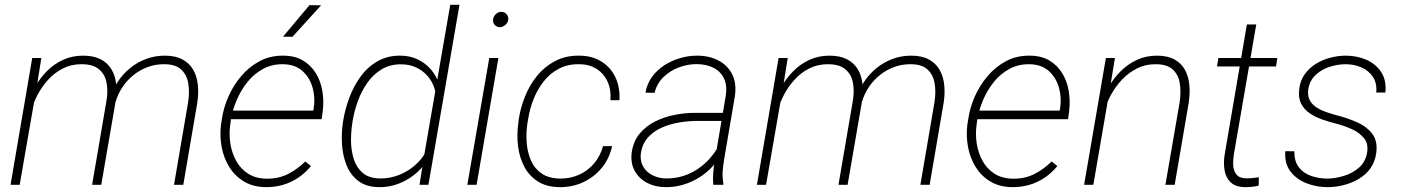

<svg xmlns="http://www.w3.org/2000/svg" viewBox="-20 -770 5836 800"><path d="M134.3 -415.5 62 0H23.9L114.3 -528.3H152.3ZM108.9 -304.7 93.3 -327.6Q104 -368.2 124.8 -405.8Q145.5 -443.4 175.3 -473.4Q205.1 -503.4 242.9 -520.8Q280.8 -538.1 326.2 -538.1Q369.1 -538.1 397.9 -523.7Q426.8 -509.3 442.9 -483.6Q459 -458 463.4 -424.3Q467.8 -390.6 462.4 -351.6L401.9 0H363.8L423.8 -351.1Q430.7 -393.1 423.6 -427.5Q416.5 -461.9 391.1 -482.4Q365.7 -502.9 318.4 -502.4Q277.3 -502.4 243.2 -485.4Q209 -468.3 182.4 -439.7Q155.8 -411.1 137.2 -376.2Q118.7 -341.3 108.9 -304.7ZM462.4 -348.1 437.5 -358.4Q448.7 -396 470.5 -429Q492.2 -461.9 522.2 -486.3Q552.2 -510.7 588.9 -524.4Q625.5 -538.1 666.5 -538.1Q710.9 -538.1 740 -522.5Q769 -506.8 784.7 -480Q800.3 -453.1 804.2 -417.7Q808.1 -382.3 802.2 -342.8L743.7 0H705.1L763.7 -343.3Q770.5 -385.3 764.6 -421.9Q758.8 -458.5 734.1 -481Q709.5 -503.4 660.2 -502.4Q625.5 -502 594.2 -490.2Q563 -478.5 536.6 -457.5Q510.3 -436.5 491.2 -408.4Q472.2 -380.4 462.4 -348.1Z M1089.8 9.8Q1036.6 9.8 998 -12.9Q959.5 -35.6 935.8 -73.5Q912.1 -111.3 903.6 -157.5Q895 -203.6 900.9 -251L904.3 -272.5Q911.1 -320.8 931.9 -367.9Q952.6 -415 985.6 -453.6Q1018.6 -492.2 1062.3 -515.4Q1106 -538.6 1159.7 -538.1Q1208.5 -538.1 1242.2 -518.1Q1275.9 -498 1296.1 -464.8Q1316.4 -431.6 1323.2 -390.4Q1330.1 -349.1 1324.7 -306.2L1320.3 -273.4H927.7L933.1 -309.1H1285.2L1286.6 -315.4Q1294.4 -359.9 1283 -402.8Q1271.5 -445.8 1240.5 -473.9Q1209.5 -502 1158.7 -502.4Q1112.8 -502.9 1075.7 -482.7Q1038.6 -462.4 1011.2 -428.5Q983.9 -394.5 966.6 -353.8Q949.2 -313 942.4 -272.5L939.5 -251.5Q933.6 -212.4 939.7 -172.6Q945.8 -132.8 964.1 -99.6Q982.4 -66.4 1014.2 -46.1Q1045.9 -25.9 1091.3 -25.4Q1139.6 -24.9 1179 -44.4Q1218.3 -64 1252 -97.2L1275.9 -78.1Q1252.4 -49.8 1223.4 -30Q1194.3 -10.3 1160.6 -0.2Q1127 9.8 1089.8 9.8ZM1159.2 -617.2 1269.5 -748.5 1317.9 -748 1198.7 -616.7Z M1744.1 -103.5 1856 -750H1894.5L1765.1 0H1728ZM1408.7 -258.3 1410.2 -268.6Q1418 -315.9 1435.8 -363.5Q1453.6 -411.1 1482.4 -450.9Q1511.2 -490.7 1552.7 -514.6Q1594.2 -538.6 1648.4 -538.1Q1687.5 -538.1 1719.5 -522.9Q1751.5 -507.8 1774.4 -481.7Q1797.4 -455.6 1808.8 -421.4Q1820.3 -387.2 1818.4 -348.6L1788.1 -166.5Q1778.8 -127.9 1756.6 -95.7Q1734.4 -63.5 1703.6 -39.8Q1672.9 -16.1 1636 -2.9Q1599.1 10.3 1560.1 9.8Q1505.9 9.3 1472.9 -16.1Q1439.9 -41.5 1423.8 -82Q1407.7 -122.6 1405 -169.2Q1402.3 -215.8 1408.7 -258.3ZM1449.7 -268.6 1448.2 -258.3Q1442.4 -223.1 1442.6 -183.1Q1442.9 -143.1 1453.9 -107.7Q1464.8 -72.3 1491.2 -49.6Q1517.6 -26.9 1564.5 -26.4Q1607.9 -25.9 1649.4 -43.7Q1690.9 -61.5 1722.4 -94Q1753.9 -126.5 1766.6 -168.9L1796.9 -341.3Q1799.3 -374.5 1789.6 -403.8Q1779.8 -433.1 1760 -455.1Q1740.2 -477.1 1712.6 -489.5Q1685.1 -502 1651.9 -502Q1605 -502.4 1570.1 -481.2Q1535.2 -460 1510.7 -425.3Q1486.3 -390.6 1471.4 -349.6Q1456.5 -308.6 1449.7 -268.6Z M2056.6 -528.3 1965.8 0H1927.2L2018.6 -528.3ZM2034.7 -689Q2035.6 -701.2 2045.7 -710.9Q2055.7 -720.7 2068.4 -720.7Q2082 -720.7 2090.6 -710.9Q2099.1 -701.2 2097.7 -688Q2096.2 -675.8 2085.9 -666.5Q2075.7 -657.2 2063 -656.7Q2049.8 -656.7 2041.3 -666.3Q2032.7 -675.8 2034.7 -689Z M2314.5 -25.9Q2357.9 -25.9 2394 -42.5Q2430.2 -59.1 2455.8 -89.6Q2481.4 -120.1 2492.7 -161.1H2530.3Q2519.5 -109.9 2488 -71.3Q2456.5 -32.7 2411.6 -11.5Q2366.7 9.8 2314.5 9.8Q2258.8 9.8 2221.9 -13.4Q2185.1 -36.6 2164.8 -75Q2144.5 -113.3 2138.7 -159.9Q2132.8 -206.5 2139.2 -253.4L2141.6 -274.4Q2149.4 -323.7 2168.7 -370.8Q2188 -418 2219.2 -455.8Q2250.5 -493.7 2293.9 -516.1Q2337.4 -538.6 2392.6 -538.1Q2446.8 -538.1 2485.8 -513.7Q2524.9 -489.3 2544.4 -447.5Q2564 -405.8 2561 -352.5H2523.4Q2526.9 -395 2512 -428.7Q2497.1 -462.4 2466.6 -482.4Q2436 -502.4 2392.1 -502.4Q2344.2 -502.9 2307.6 -483.2Q2271 -463.4 2245.1 -430.4Q2219.2 -397.5 2203.1 -356.7Q2187 -315.9 2180.7 -274.4L2177.2 -253.9Q2171.4 -214.8 2174.6 -174.8Q2177.7 -134.8 2192.4 -101.1Q2207 -67.4 2237.1 -46.9Q2267.1 -26.4 2314.5 -25.9Z M2957.5 -97.2 3003.9 -370.1Q3010.7 -412.6 2997.1 -442.1Q2983.4 -471.7 2953.9 -487.1Q2924.3 -502.4 2882.8 -502.9Q2844.7 -502.9 2808.1 -489Q2771.5 -475.1 2744.1 -448.5Q2716.8 -421.9 2707.5 -383.3L2669.4 -383.8Q2675.8 -420.9 2696.8 -449.7Q2717.8 -478.5 2748 -498Q2778.3 -517.6 2813.5 -527.8Q2848.6 -538.1 2884.3 -538.1Q2935.5 -538.1 2973.9 -517.8Q3012.2 -497.6 3031 -460Q3049.8 -422.4 3042 -369.1L2997.6 -108.4Q2993.2 -83 2991.2 -56.9Q2989.3 -30.8 2994.1 -5.4L2993.7 0H2952.1Q2949.7 -24.4 2951.7 -48.8Q2953.6 -73.2 2957.5 -97.2ZM3004.4 -299.8 3000.5 -266.1H2877.9Q2845.2 -265.6 2808.8 -259.5Q2772.5 -253.4 2739 -239Q2705.6 -224.6 2681.9 -199.5Q2658.2 -174.3 2650.9 -136.2Q2645.5 -103 2658.7 -78.4Q2671.9 -53.7 2697.8 -40.3Q2723.6 -26.9 2754.9 -26.4Q2803.7 -25.9 2845.9 -43.7Q2888.2 -61.5 2921.6 -93.3Q2955.1 -125 2977.1 -167.5L2989.7 -138.7Q2974.1 -104.5 2949.2 -76.9Q2924.3 -49.3 2892.8 -30Q2861.3 -10.7 2825.7 -0.2Q2790 10.3 2752 9.8Q2709.5 9.3 2675.8 -8.3Q2642.1 -25.9 2624.3 -58.6Q2606.4 -91.3 2612.3 -135.7Q2619.1 -182.1 2645.3 -213.4Q2671.4 -244.6 2709.5 -263.7Q2747.6 -282.7 2790.8 -291.3Q2834 -299.8 2873.5 -299.8Z M3244.1 -415.5 3171.9 0H3133.8L3224.1 -528.3H3262.2ZM3218.8 -304.7 3203.1 -327.6Q3213.9 -368.2 3234.6 -405.8Q3255.4 -443.4 3285.2 -473.4Q3314.9 -503.4 3352.8 -520.8Q3390.6 -538.1 3436 -538.1Q3479 -538.1 3507.8 -523.7Q3536.6 -509.3 3552.7 -483.6Q3568.8 -458 3573.2 -424.3Q3577.6 -390.6 3572.3 -351.6L3511.7 0H3473.6L3533.7 -351.1Q3540.5 -393.1 3533.4 -427.5Q3526.4 -461.9 3501 -482.4Q3475.6 -502.9 3428.2 -502.4Q3387.2 -502.4 3353 -485.4Q3318.8 -468.3 3292.2 -439.7Q3265.6 -411.1 3247.1 -376.2Q3228.5 -341.3 3218.8 -304.7ZM3572.3 -348.1 3547.4 -358.4Q3558.6 -396 3580.3 -429Q3602.1 -461.9 3632.1 -486.3Q3662.1 -510.7 3698.7 -524.4Q3735.4 -538.1 3776.4 -538.1Q3820.8 -538.1 3849.9 -522.5Q3878.9 -506.8 3894.5 -480Q3910.2 -453.1 3914.1 -417.7Q3918 -382.3 3912.1 -342.8L3853.5 0H3814.9L3873.5 -343.3Q3880.4 -385.3 3874.5 -421.9Q3868.7 -458.5 3844 -481Q3819.3 -503.4 3770 -502.4Q3735.4 -502 3704.1 -490.2Q3672.9 -478.5 3646.5 -457.5Q3620.1 -436.5 3601.1 -408.4Q3582 -380.4 3572.3 -348.1Z M4199.7 9.8Q4146.5 9.8 4107.9 -12.9Q4069.3 -35.6 4045.7 -73.5Q4022 -111.3 4013.4 -157.5Q4004.9 -203.6 4010.7 -251L4014.2 -272.5Q4021 -320.8 4041.7 -367.9Q4062.5 -415 4095.5 -453.6Q4128.4 -492.2 4172.1 -515.4Q4215.8 -538.6 4269.5 -538.1Q4318.4 -538.1 4352.1 -518.1Q4385.7 -498 4406 -464.8Q4426.3 -431.6 4433.1 -390.4Q4439.9 -349.1 4434.6 -306.2L4430.2 -273.4H4037.6L4043 -309.1H4395L4396.5 -315.4Q4404.3 -359.9 4392.8 -402.8Q4381.3 -445.8 4350.3 -473.9Q4319.3 -502 4268.6 -502.4Q4222.7 -502.9 4185.5 -482.7Q4148.4 -462.4 4121.1 -428.5Q4093.8 -394.5 4076.4 -353.8Q4059.1 -313 4052.2 -272.5L4049.3 -251.5Q4043.5 -212.4 4049.6 -172.6Q4055.7 -132.8 4074 -99.6Q4092.3 -66.4 4124 -46.1Q4155.8 -25.9 4201.2 -25.4Q4249.5 -24.9 4288.8 -44.4Q4328.1 -64 4361.8 -97.2L4385.7 -78.1Q4362.3 -49.8 4333.3 -30Q4304.2 -10.3 4270.5 -0.2Q4236.8 9.8 4199.7 9.8Z M4606.9 -414.6 4535.6 0H4497.1L4587.9 -528.3H4625.5ZM4581.1 -304.7 4566.4 -327.6Q4577.1 -367.7 4598.1 -405.3Q4619.1 -442.9 4649.2 -472.9Q4679.2 -502.9 4717.3 -520.5Q4755.4 -538.1 4800.3 -538.1Q4844.7 -538.1 4873.3 -522.5Q4901.9 -506.8 4917 -479.5Q4932.1 -452.1 4935.5 -417Q4939 -381.8 4933.1 -342.8L4874.5 0H4835.9L4895 -342.8Q4901.4 -384.8 4896 -421.4Q4890.6 -458 4866.5 -480.5Q4842.3 -502.9 4793.5 -502.4Q4752.9 -502.4 4718.5 -485.4Q4684.1 -468.3 4656.5 -439.7Q4628.9 -411.1 4609.6 -376Q4590.3 -340.8 4581.1 -304.7Z M5302.2 -528.3 5296.9 -493.2H5050.8L5056.6 -528.3ZM5175.3 -668H5214.4L5121.1 -127Q5117.2 -103.5 5118.4 -80.6Q5119.6 -57.6 5132.1 -42.5Q5144.5 -27.3 5173.8 -26.9Q5187 -26.9 5199.7 -28.3Q5212.4 -29.8 5225.1 -31.2L5224.6 3.4Q5210.9 6.8 5197 8.3Q5183.1 9.8 5168.9 9.8Q5127.9 9.3 5107.7 -10.3Q5087.4 -29.8 5082.3 -61Q5077.1 -92.3 5083 -127.4Z M5675.8 -131.8Q5683.1 -170.4 5663.1 -194.6Q5643.1 -218.8 5611.1 -232.7Q5579.1 -246.6 5548.8 -254.4Q5520 -261.7 5490.5 -271.7Q5460.9 -281.7 5437.3 -297.9Q5413.6 -314 5401.1 -338.6Q5388.7 -363.3 5393.6 -399.9Q5397.9 -435.1 5416.5 -460.9Q5435.1 -486.8 5462.6 -503.9Q5490.2 -521 5522.7 -529.5Q5555.2 -538.1 5586.9 -538.1Q5634.3 -538.1 5673.6 -520.8Q5712.9 -503.4 5735.1 -469.5Q5757.3 -435.5 5752.4 -384.3H5714.4Q5717.8 -423.3 5700.7 -449.5Q5683.6 -475.6 5652.8 -489Q5622.1 -502.4 5586.9 -502.4Q5554.2 -502.4 5521 -491.9Q5487.8 -481.4 5463.1 -459Q5438.5 -436.5 5431.6 -401.4Q5426.8 -372.6 5437 -353Q5447.3 -333.5 5467.8 -321Q5488.3 -308.6 5512.5 -300.8Q5536.6 -293 5559.1 -287.1Q5599.1 -276.4 5637.2 -259.3Q5675.3 -242.2 5698 -212.2Q5720.7 -182.1 5714.4 -133.3Q5709.5 -95.7 5690.2 -68.8Q5670.9 -42 5641.8 -24.7Q5612.8 -7.3 5578.9 1.2Q5544.9 9.8 5511.7 9.8Q5465.8 9.8 5424.1 -6.3Q5382.3 -22.5 5356.9 -55.7Q5331.5 -88.9 5335.4 -140.1L5373.5 -139.6Q5372.1 -99.1 5391.4 -73.7Q5410.6 -48.3 5442.9 -37.1Q5475.1 -25.9 5511.7 -25.9Q5544.9 -26.4 5580.3 -37.4Q5615.7 -48.3 5642.3 -71.5Q5668.9 -94.7 5675.8 -131.8Z"/></svg>

Font: Roboto ExtraLight
Style: Italic
Weight: 250
Designer: Christian Robertson
Foundry: Google
Version: Version 3.009; 2024